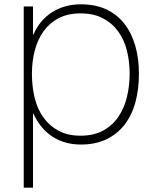

<svg xmlns="http://www.w3.org/2000/svg" viewBox="-20 -660 719 890"><path d="M624 -318Q624 -246 607.5 -185.5Q591 -125 557 -81.5Q523 -38 472.5 -14Q422 10 355 10Q280 10 224 -26Q168 -62 135 -133H133V210H90V-630H133V-500H135Q165 -568 222.5 -604Q280 -640 355 -640Q422 -640 472.5 -616.5Q523 -593 556.5 -550Q590 -507 607 -448Q624 -389 624 -318ZM581 -318Q581 -374 568.5 -424.5Q556 -475 528.5 -513.5Q501 -552 457.5 -575Q414 -598 353 -598Q295 -598 252.5 -576Q210 -554 182.5 -516Q155 -478 141.5 -427Q128 -376 128 -318Q128 -258 141 -205.5Q154 -153 182 -114.5Q210 -76 252 -53.5Q294 -31 353 -31Q415 -31 458.5 -55Q502 -79 529 -119Q556 -159 568.5 -211Q581 -263 581 -318Z"/></svg>

Font: TypoPRO Sinkin Sans
Style: 200 X Light
Weight: 200
Designer: Keith Bates
Foundry: K-Type
Version: Sinkin Sans (version 1.0)  by Keith Bates   •   © 2014   www